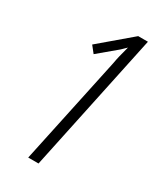

<svg xmlns="http://www.w3.org/2000/svg" viewBox="-181 -785 729 856"><g transform="rotate(30 183.5 -357.0)"><path d="M232 -554Q236 -577 240.5 -595Q245 -613 254 -647Q246 -640 238.5 -632Q231 -624 222 -617L136 -545L109 -579L268 -714H318L167 0H114Z"/></g></svg>

Font: Noto Sans ExtraCondensed Light
Style: Italic
Weight: 300
Width: 2
Italic angle: -12°
Designer: Monotype Design Team
Foundry: Monotype Imaging Inc.
Version: Version 2.013; ttfautohint (v1.8.4.7-5d5b)